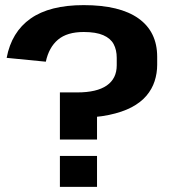

<svg xmlns="http://www.w3.org/2000/svg" viewBox="-20 -730 663 750"><path d="M594 -477Q594 -444 584 -413Q574 -382 552 -356Q530 -330 494 -311Q458 -292 405.5 -281Q353 -270 282 -270L359 -324V-185H214V-369H282Q358 -369 397 -396Q436 -423 436 -475V-504Q436 -535 424 -557.5Q412 -580 383.5 -592.5Q355 -605 307 -605Q242 -605 206.5 -575Q171 -545 159 -489L6 -504Q25 -605 99.5 -657.5Q174 -710 307 -710Q448 -710 521 -658Q594 -606 594 -508ZM359 -121V0H214V-121Z"/></svg>

Font: Pathway Extreme
Style: Bold
Weight: 700
Designer: Eduardo Rodriguez Tunni
Foundry: Eduardo Rodriguez Tunni
Version: Version 1.001;gftools[0.9.26]